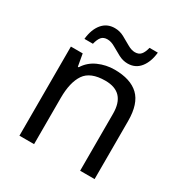

<svg xmlns="http://www.w3.org/2000/svg" viewBox="-170 -868 957 1000"><g transform="rotate(30 309.0 -367.5)"><path d="M343 -546Q439 -546 488 -499.5Q537 -453 537 -349V0H450V-343Q450 -472 330 -472Q241 -472 207 -422Q173 -372 173 -278V0H85V-536H156L169 -463H174Q200 -505 246 -525.5Q292 -546 343 -546ZM126 -606Q132 -665 160.5 -699.5Q189 -734 236 -734Q266 -734 292.5 -719.5Q319 -705 343 -691Q367 -677 388 -677Q411 -677 423.5 -691.5Q436 -706 443 -735H493Q487 -677 459 -642Q431 -607 384 -607Q356 -607 329.5 -621Q303 -635 278.5 -649.5Q254 -664 232 -664Q208 -664 196 -649.5Q184 -635 177 -606Z"/></g></svg>

Font: Noto Sans Buhid
Style: Regular
Weight: 400
Designer: Monotype Design Team
Foundry: Monotype Imaging Inc.
Version: Version 2.001